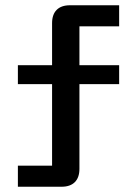

<svg xmlns="http://www.w3.org/2000/svg" viewBox="-20 -710 515 730"><path d="M48 -80H178V-390H48V-462H178V-622Q178 -655 195.5 -672.5Q213 -690 246 -690H433V-610H282V-462H433V-390H282V-68Q282 -35 264.5 -17.5Q247 0 214 0H48Z"/></svg>

Font: Mozilla Text BETA Medium
Style: Regular
Weight: 500
Designer: Studio DRAMA
Foundry: Studio DRAMA
Version: Version 0.100